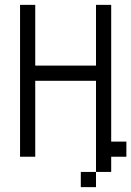

<svg xmlns="http://www.w3.org/2000/svg" viewBox="-20 -645 540 790"><path d="M500 0V-62.5H437.5V-625H375Q375 -625 375 -375H125Q125 -375 125 -625H62.5Q62.5 -625 62.5 0H125V-312.5H375Q375 -312.5 375 62.5H312.5V125H375V62.5H437.5V0Z"/></svg>

Font: BFUnifontExMono
Style: Regular
Weight: 500
Version: Version 15.0.06